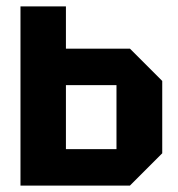

<svg xmlns="http://www.w3.org/2000/svg" viewBox="-20 -580 556 600"><path d="M44 0V-560H186V-428H386L487 -327V-101L386 0ZM186 -114H344V-314H186Z"/></svg>

Font: Tektur SemiCondensed SemiBold
Style: Regular
Weight: 600
Width: 4
Designer: Adam Jagosz
Foundry: Adam Jagosz
Version: Version 1.005;gftools[0.9.30]